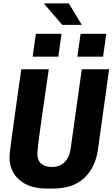

<svg xmlns="http://www.w3.org/2000/svg" viewBox="-20 -1090 656 1120"><path d="M255 10Q151 10 93.2 -40.5Q35.5 -91 35.5 -171.5Q35.5 -183 38.5 -209.2Q41.5 -235.5 47.2 -277.8Q53 -320 61 -379Q69 -438 79.8 -514.5Q90.5 -591 104.5 -686H264.5Q247.5 -568.5 235.8 -487Q224 -405.5 216.5 -352.2Q209 -299 205.2 -267.5Q201.5 -236 199.8 -219.2Q198 -202.5 198 -193.5Q198 -153.5 221 -134.8Q244 -116 282.5 -116Q329.5 -116 357.5 -144.8Q385.5 -173.5 392 -221.5L457 -686H616.5L551.5 -218.5Q537 -114 471.8 -52Q406.5 10 287 10ZM457 -945H343L238 -1067L239.3 -1070H381.5ZM581.3 -759.5H431.5L450.2 -893H600ZM320.3 -759.5H170.5L189.2 -893H339Z"/></svg>

Font: Chivo Mono Medium
Style: Italic
Weight: 500
Italic angle: -8.05°
Monospace: yes
Designer: Hector Gatti
Foundry: Omnibus-Type
Version: Version 1.008